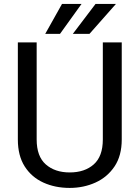

<svg xmlns="http://www.w3.org/2000/svg" viewBox="-20 -921 688 951"><path d="M489.3 -710.9H583V-230Q583 -149.9 547.4 -96.7Q511.7 -43.5 452.9 -16.8Q394 9.8 325.2 9.8Q252.9 9.8 194.6 -16.8Q136.2 -43.5 102.3 -96.7Q68.4 -149.9 68.4 -230V-710.9H161.6V-230Q161.6 -146.5 206.8 -106.7Q252 -66.9 325.2 -66.9Q399.4 -66.9 444.3 -106.7Q489.3 -146.5 489.3 -230ZM340.8 -753.4 453.1 -901.4H554.2L423.3 -753.4ZM204.1 -753.4 287.1 -901.4H383.8L277.3 -753.4Z"/></svg>

Font: Vazirmatn UI
Style: Regular
Weight: 400
Designer: Saber Rastikerdar
Foundry: Saber Rastikerdar
Version: Version 33.003